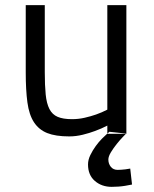

<svg xmlns="http://www.w3.org/2000/svg" viewBox="-20 -520 599 746"><path d="M471 -500V0H469L470 -1L405 -8L403 -6Q402 -5 400.5 -4Q399 -3 397 -1V-32Q374 -20 349 -11Q328 -3 301.5 3.5Q275 10 249 10Q196 10 163.5 -3Q131 -16 112 -45Q93 -74 86.5 -122Q80 -170 80 -239V-500H154V-240Q154 -188 157.5 -153Q161 -118 172 -96.5Q183 -75 204 -66Q225 -57 260 -57Q285 -57 309 -62.5Q333 -68 353 -75Q376 -83 397 -94V-500ZM493 197Q479 200 466 202Q454 204 440.5 205Q427 206 414 206Q375 206 348.5 183Q322 160 322 119Q322 101 331 82.5Q340 64 352 47.5Q364 31 376.5 18.5Q389 6 397 -1V0H469Q468 1 457 12.5Q446 24 433.5 39.5Q421 55 411 71.5Q401 88 401 100Q401 116 410.5 128Q420 140 437 140Q442 140 450.5 139.5Q459 139 467 138Q476 137 486 135Z"/></svg>

Font: TitilliumText22L 400 wt
Style: 400 wt
Weight: 400
Designer: Campivisivi
Foundry: Campivisivi
Version: 1.000